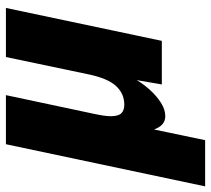

<svg xmlns="http://www.w3.org/2000/svg" viewBox="-78 -528 730 665"><g transform="rotate(-90 287.5 -195.0)"><path d="M-25 150 121 -540H291L226 -234Q218 -197 218 -177Q218 -151 228 -140.5Q238 -130 258 -130Q296 -130 322.5 -158.5Q349 -187 363 -254L423 -540H593L479 0H328L343 -87Q329 -63 308.5 -40.5Q288 -18 264.5 -3Q241 12 218 12Q186 12 172 -27L135 150Z"/></g></svg>

Font: Geist Mono Black
Style: Italic
Weight: 900
Italic angle: -12°
Monospace: yes
Designer: Basement.studio, Andrés Briganti, Mateo Zaragoza
Foundry: Basement.studio, Vercel, Andrés Briganti, Guido Ferreyra, Mateo Zaragoza
Version: Version 1.500; ttfautohint (v1.8.4.7-5d5b)